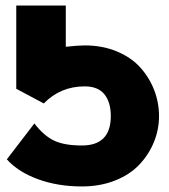

<svg xmlns="http://www.w3.org/2000/svg" viewBox="-20 -670 616 698"><path d="M277.8 7.8Q189.9 7.8 117.9 -18.6Q45.9 -44.9 4.9 -90.8L105 -221.2Q138.7 -177.2 175.8 -159.2Q212.9 -141.1 277.8 -141.1Q382.8 -141.1 382.8 -248Q382.8 -298.8 359.4 -327.4Q335.9 -356 288.1 -356Q199.7 -356 139.2 -293.9L39.1 -347.2V-649.9H219.2V-500Q264.2 -504.9 288.1 -504.9Q352.1 -504.9 404.5 -483.2Q457 -461.4 489.7 -425Q522.5 -388.7 540.3 -343Q558.1 -297.4 558.1 -248Q558.1 -199.2 539.8 -154.1Q521.5 -108.9 487.3 -72.3Q453.1 -35.6 398.7 -13.9Q344.2 7.8 277.8 7.8Z"/></svg>

Font: LT Superior Black
Style: Regular
Weight: 900
Designer: Daniel Lyons
Foundry: LyonsType
Version: Version 2.005